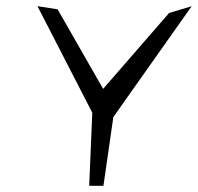

<svg xmlns="http://www.w3.org/2000/svg" viewBox="-20 -600 639 620"><path d="M599 -580 526 -558 313 -313 166 -570 101 -580 278 -236 268 0H314L346 -222Z"/></svg>

Font: Stormblade
Style: Obl
Weight: 400
Designer: Mew Too
Foundry: Cannot Into Space Fonts
Version: Version 0.77